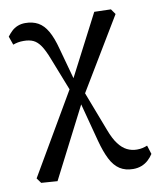

<svg xmlns="http://www.w3.org/2000/svg" viewBox="-79 -566 679 820"><g transform="rotate(-10 260.0 -156.0)"><path d="M35 181 19 159 241 -221 385 -499 457 -497 473 -474 272 -140 105 186ZM433 191Q399 191 375 175.5Q351 160 334.5 127.5Q318 95 305 46L261 -121H234L281 -176L351 7Q366 47 383 69.5Q400 92 420 102Q440 112 463 112Q477 112 487.5 109.5Q498 107 508 103L520 141Q511 155 498.5 166.5Q486 178 469.5 184.5Q453 191 433 191ZM232 -170 168 -333Q153 -372 139 -392.5Q125 -413 108 -421Q91 -429 66 -429Q52 -429 41.5 -427Q31 -425 20 -421L7 -458Q16 -470 27 -480.5Q38 -491 53 -497Q68 -503 86 -503Q118 -503 141.5 -490Q165 -477 182 -447.5Q199 -418 212 -368L251 -226H279Z"/></g></svg>

Font: Source Serif 4
Style: Regular
Weight: 400
Designer: Frank Grießhammer
Foundry: Adobe Systems Incorporated
Version: Version 4.004;hotconv 1.0.116;makeotfexe 2.5.65601